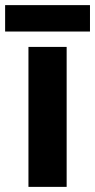

<svg xmlns="http://www.w3.org/2000/svg" viewBox="-33 -729 371 749"><path d="M227 0H78V-546H227ZM318 -709V-606H-13V-709Z"/></svg>

Font: Noto Sans New Tai Lue
Style: Bold
Weight: 700
Version: Version 2.003